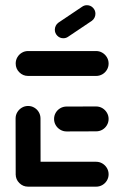

<svg xmlns="http://www.w3.org/2000/svg" viewBox="-20 -714 471 734"><path d="M40 -44.8 39.6 -261.1Q39.6 -274.1 46.1 -285Q52.6 -295.9 63.5 -302.4Q74.4 -308.9 87.4 -308.9Q100.4 -308.9 111.3 -302.4Q122.2 -295.9 128.5 -285Q134.8 -274.1 134.8 -261.1L135.2 -44.8ZM395.2 -47.8Q395.2 -34.8 388.7 -23.9Q382.2 -13 371.3 -6.7Q360.4 -0.4 347.4 -0.4H87.4Q67.8 -0.4 53.9 -14.3Q40 -28.1 40 -47.8Q40 -60.7 46.3 -71.7Q52.6 -82.6 63.5 -89.1Q74.4 -95.6 87.4 -95.6H347.4Q360.4 -95.6 371.3 -89.1Q382.2 -82.6 388.7 -71.7Q395.2 -60.7 395.2 -47.8ZM186.7 -259.3Q186.7 -272.2 193.1 -283.1Q199.6 -294.1 210.6 -300.4Q221.5 -306.7 234.4 -306.7L347.4 -307Q360.4 -307 371.3 -300.6Q382.2 -294.1 388.7 -283.1Q395.2 -272.2 395.2 -259.3Q395.2 -246.3 388.7 -235.4Q382.2 -224.4 371.3 -218.1Q360.4 -211.9 347.4 -211.9L234.4 -211.5Q221.5 -211.5 210.6 -218Q199.6 -224.4 193.1 -235.4Q186.7 -246.3 186.7 -259.3ZM40 -471.1Q40 -484.1 46.3 -495Q52.6 -505.9 63.5 -512.4Q74.4 -518.9 87.4 -518.9H347.4Q360.4 -518.9 371.3 -512.4Q382.2 -505.9 388.7 -495Q395.2 -484.1 395.2 -471.1Q395.2 -458.1 388.7 -447.2Q382.2 -436.3 371.3 -430Q360.4 -423.7 347.4 -423.7H87.4Q67.8 -423.7 53.9 -437.6Q40 -451.5 40 -471.1ZM222.2 -567.8Q208.5 -567.8 199.1 -577.4Q189.6 -587 189.6 -600.4Q189.6 -608.5 193.3 -615.7Q197 -623 203.3 -627.4L293.7 -688.1Q301.9 -694.1 312.2 -694.1Q325.9 -694.1 335.4 -684.4Q344.8 -674.8 344.8 -661.5Q344.8 -653.3 341.1 -646.1Q337.4 -638.9 331.1 -634.4L240.7 -573.7Q232.6 -567.8 222.2 -567.8Z"/></svg>

Font: 26F Galaxy Sans Extra Bold
Style: Regular
Weight: 800
Designer: C₂₉H₂₅N₃O₅
Version: Version 1.100